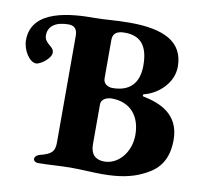

<svg xmlns="http://www.w3.org/2000/svg" viewBox="-76 -741 882 827"><g transform="rotate(10 364.5 -327.0)"><path d="M-1 -508C-1 -464 30 -416 59 -416C77 -416 122 -448 122 -474C122 -489 111 -497 99 -507C89 -516 80 -526 80 -543C80 -583 112 -606 168 -606C196 -606 207 -590 207 -562V-96C207 -53 189 -43 144 -31C129 -27 122 -18 122 -10C122 -2 130 5 143 5C185 5 241 0 284 0C334 0 377 4 422 4C497 4 550 -7 594 -28C636 -48 700 -82 700 -194C700 -310 609 -342 540 -356C534 -357 535 -365 540 -366C604 -382 663 -439 663 -508C663 -617 576 -659 427 -659C358 -659 327 -653 274 -653C176 -653 -1 -644 -1 -508ZM361 -291C361 -313 385 -324 407 -324C489 -324 534 -268 534 -187C534 -110 482 -51 422 -51C383 -51 361 -72 361 -115ZM413 -613C484 -613 516 -571 516 -487C516 -410 477 -369 401 -369C385 -369 361 -378 361 -404V-571C361 -599 375 -613 413 -613Z"/></g></svg>

Font: EB Garamond
Style: Bold
Weight: 700
Designer: Georg Duffner and Octavio Pardo
Foundry: Georg Duffner
Version: Version 1.000;PS 001.000;hotconv 1.0.88;makeotf.lib2.5.64775